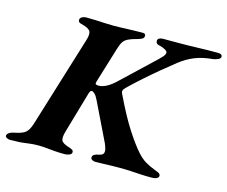

<svg xmlns="http://www.w3.org/2000/svg" viewBox="-137 -785 1088 919"><g transform="rotate(15 407.5 -325.0)"><path d="M-18.4 5.8Q-28 5.8 -35.6 0.9Q-43.2 -4.1 -41.6 -10.9Q-36.7 -27 -8.9 -32.2Q31.4 -40 46.7 -52.8Q62 -65.6 72.2 -97.7L211.8 -551Q222 -583.5 212.9 -596.8Q203.8 -610.1 167.6 -618.7Q159.1 -620.9 155.8 -624.7Q152.4 -628.4 152.4 -634.6Q152.4 -643.1 161.9 -648.9Q171.4 -654.6 185 -654.6Q203.5 -654.6 226.8 -653.7Q250.1 -652.8 273.8 -651.5Q297.6 -650.2 317.6 -650.2Q337.2 -650.2 362.5 -651.1Q387.7 -652 413.9 -652.9Q440.1 -653.8 461.9 -653.8Q477.7 -653.8 477.7 -642.8Q477.7 -631.7 468.5 -626.7Q459.3 -621.7 448 -618.7Q419.1 -611.4 403.3 -603.7Q387.4 -596 379.2 -583.7Q370.9 -571.4 364.6 -550.2L309.4 -369.8Q306.6 -360.4 310.4 -357.4Q314.2 -354.4 323.7 -354.4Q342.8 -354.4 364.5 -366.1Q386.2 -377.8 410.3 -401.4L568.9 -551.4Q580.2 -562.4 587.6 -570.7Q594.9 -579 596.6 -586.1Q599.9 -595.7 587.3 -603.4Q574.8 -611.1 560.4 -614.3Q547.7 -616.6 542.9 -621.1Q538 -625.6 538 -634.3Q538 -642.7 545.9 -646.9Q553.8 -651 564.2 -651H638.8Q688.6 -651 734.8 -652.6Q781 -654.2 835.9 -654.2Q857 -654.2 857 -639.9Q857 -631.3 844.1 -625.8Q831.2 -620.4 820.8 -619.1Q769 -614.5 731.2 -599.1Q693.4 -583.7 659.8 -557.2Q625.8 -530.3 590.4 -501Q555.1 -471.7 520 -440.6Q484.8 -409.5 451.1 -376.7Q442.2 -367.8 440.6 -361.2Q438.9 -354.7 442.7 -347.2Q491.9 -244.5 530.6 -185Q569.2 -125.5 598.5 -93Q619 -70.1 640.1 -57.5Q661.2 -44.9 684.6 -36.3Q695.7 -32.3 706.7 -27.2Q717.8 -22 717.8 -12.6Q717.8 -4.9 708.8 0Q699.8 5 681.2 5Q651.8 5 627 3.5Q602.3 2 578.6 0.6Q554.9 -0.8 526.1 -0.8Q504.5 -0.8 484.7 -0.4Q464.9 0 445.5 0.9Q426 1.8 403.4 1.8Q395.5 1.8 387.9 -2.3Q380.4 -6.5 380.4 -13.3Q380.4 -23.6 389.6 -28.7Q398.8 -33.8 412 -36Q429.6 -39.4 433.4 -49.1Q437.2 -58.9 433.5 -71.4Q429.9 -83.9 424.8 -95.8L332.4 -286.3Q323.3 -305.2 314.6 -313.3Q305.8 -321.4 301 -321.4Q295.4 -321.4 293 -318Q290.6 -314.6 288.6 -309.4L228 -100.2Q219.3 -69.5 225.2 -56Q231.1 -42.5 265.7 -32.2Q275 -29.2 280.8 -25.6Q286.6 -22 286.6 -14.2Q286.6 -4.9 275.2 -0.4Q263.7 4.2 252.5 4.2Q221.8 4.2 199.6 2.2Q177.4 0.2 158.7 -1.7Q140.1 -3.6 120.3 -3.6Q89.5 -3.6 60.3 1.1Q31.1 5.8 -18.4 5.8Z"/></g></svg>

Font: EB Garamond
Style: Italic
Weight: 400
Italic angle: -17.2°
Designer: Georg Duffner and Octavio Pardo
Foundry: Georg Duffner
Version: Version 1.001